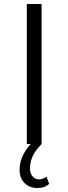

<svg xmlns="http://www.w3.org/2000/svg" viewBox="-20 -720 342 960"><path d="M114 -700H188V0H114ZM78 129Q78 45 162 -27L188 0Q154 35 142 64Q130 93 130 122Q130 147 143 162Q156 177 175 177Q195 177 212 163L226 199Q205 220 167 220Q127 220 102.5 195Q78 170 78 129Z"/></svg>

Font: Montserrat-Regular
Style: Regular
Weight: 400
Version: Version 7.200